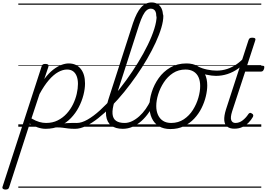

<svg xmlns="http://www.w3.org/2000/svg" viewBox="-150 -1039 2187 1574"><path d="M462 17Q431 17 408 14Q385 11 363 8Q341 5 315.5 5.5Q290 6 255 12L280 -10Q319 -19 346.5 -23.5Q374 -28 395.5 -29.5Q417 -31 436.5 -31Q456 -31 477 -31Q486 -31 489.5 -23.5Q493 -16 491 -7Q489 2 481.5 9.5Q474 17 462 17ZM-106 515Q-119 515 -126 508.5Q-133 502 -129 491L191 -494Q195 -506 201 -510.5Q207 -515 221 -515Q238 -515 244 -509.5Q250 -504 247 -492L213 -391Q250 -440 285.5 -467.5Q321 -495 353.5 -507Q386 -519 413 -519Q476 -519 511.5 -475Q547 -431 547 -355Q547 -311 534 -260Q521 -209 495.5 -160Q470 -111 431.5 -71Q393 -31 341.5 -7Q290 17 224 17Q193 17 158.5 5.5Q124 -6 94 -26L-75 496Q-78 506 -84.5 510.5Q-91 515 -106 515ZM108 -68Q144 -47 172.5 -39Q201 -31 228 -31Q281 -31 323 -52Q365 -73 396.5 -107.5Q428 -142 448.5 -184Q469 -226 479 -269.5Q489 -313 489 -351Q489 -387 479 -413.5Q469 -440 449.5 -454.5Q430 -469 399 -469Q365 -469 327 -448Q289 -427 250.5 -382.5Q212 -338 174 -268ZM0 490H609V500H0ZM0 -20H609V0H0ZM0 -505H609V-500H0ZM0 -1010H609V-1000H0Z M466 17Q453 17 449.5 9.5Q446 2 449 -7Q452 -16 460.5 -23.5Q469 -31 481 -31Q519 -31 567.5 -58.5Q616 -86 669.5 -134.5Q723 -183 777.5 -246Q832 -309 884 -380.5Q936 -452 981.5 -526Q1027 -600 1061.5 -671Q1096 -742 1115 -803Q1134 -864 1134 -909Q1134 -922 1142.5 -928.5Q1151 -935 1161.5 -935Q1172 -935 1180.5 -928.5Q1189 -922 1189 -909Q1189 -867 1172.5 -811Q1156 -755 1126 -690Q1096 -625 1056 -556Q1016 -487 968 -418Q920 -349 868 -285Q816 -221 762 -166.5Q708 -112 655.5 -70.5Q603 -29 555 -6Q507 17 466 17ZM612 490V500ZM612 -20V0ZM612 -505V-500ZM612 -1010V-1000Z M856 17Q798 17 762.5 -9.5Q727 -36 720 -90Q713 -144 739 -225L940 -849Q970 -938 1006.5 -978.5Q1043 -1019 1093 -1019Q1122 -1019 1143 -1005.5Q1164 -992 1175 -968Q1186 -944 1186 -910Q1186 -898 1177.5 -891.5Q1169 -885 1158.5 -885Q1148 -885 1139.5 -891.5Q1131 -898 1131 -910Q1131 -929 1126 -941.5Q1121 -954 1111 -961Q1101 -968 1086 -968Q1068 -968 1052 -954.5Q1036 -941 1021.5 -912.5Q1007 -884 991 -837L789 -209Q769 -144 772.5 -105Q776 -66 801.5 -48.5Q827 -31 871 -31Q881 -31 885.5 -23.5Q890 -16 888 -7Q886 2 877.5 9.5Q869 17 856 17ZM609 490H1003V500H609ZM609 -20H1003V0H609ZM609 -505H1003V-500H609ZM609 -1010H1003V-1000H609Z M857 17Q846 17 841.5 9.5Q837 2 838.5 -7Q840 -16 848.5 -23.5Q857 -31 872 -31Q902 -31 932.5 -45.5Q963 -60 991.5 -85.5Q1020 -111 1044 -145Q1068 -179 1085 -217Q1090 -228 1098.5 -228Q1107 -228 1114 -220.5Q1121 -213 1117 -203Q1098 -157 1070.5 -117Q1043 -77 1009.5 -47Q976 -17 937.5 0Q899 17 857 17ZM1003 490V500ZM1003 -20V0ZM1003 -505V-500ZM1003 -1010V-1000Z M1247 19Q1191 19 1152.5 -4.5Q1114 -28 1094.5 -70.5Q1075 -113 1075 -168Q1075 -223 1094 -284Q1113 -345 1151 -398.5Q1189 -452 1246 -485.5Q1303 -519 1379 -519Q1433 -519 1471 -496.5Q1509 -474 1529 -433.5Q1549 -393 1549 -339Q1549 -298 1537.5 -249.5Q1526 -201 1502.5 -153.5Q1479 -106 1442.5 -67Q1406 -28 1357.5 -4.5Q1309 19 1247 19ZM1253 -31Q1312 -31 1357 -61Q1402 -91 1431.5 -138Q1461 -185 1476 -237Q1491 -289 1491 -334Q1491 -376 1477.5 -406Q1464 -436 1437 -452.5Q1410 -469 1371 -469Q1313 -469 1268.5 -440Q1224 -411 1193.5 -364.5Q1163 -318 1147 -266.5Q1131 -215 1131 -170Q1131 -128 1145.5 -96.5Q1160 -65 1187 -48Q1214 -31 1253 -31ZM1003 490H1604V500H1003ZM1003 -20H1604V0H1003ZM1003 -505H1604V-500H1003ZM1003 -1010H1604V-1000H1003Z M1620 -417Q1588 -417 1543 -426.5Q1498 -436 1455 -459Q1447 -464 1446 -471Q1445 -478 1449 -485Q1453 -492 1459.5 -495.5Q1466 -499 1472 -495Q1507 -477 1548.5 -468.5Q1590 -460 1626 -460Q1671 -460 1713 -474Q1755 -488 1792 -514Q1829 -540 1857 -574Q1866 -584 1873 -580.5Q1880 -577 1882.5 -567.5Q1885 -558 1879 -550Q1844 -506 1802.5 -476.5Q1761 -447 1715 -432Q1669 -417 1620 -417ZM1605 490V500ZM1605 -20V0ZM1605 -505V-500ZM1605 -1010V-1000Z M1771 16Q1734 16 1712.5 -1Q1691 -18 1688.5 -53.5Q1686 -89 1703 -143L1887 -709Q1891 -721 1897.5 -725.5Q1904 -730 1918 -730Q1935 -730 1941 -724Q1947 -718 1942 -706L1875 -500H2003Q2014 -500 2016 -494Q2018 -488 2015 -476Q2011 -463 2005 -457.5Q1999 -452 1988 -452H1860L1753 -126Q1737 -75 1746 -53Q1755 -31 1780 -31Q1812 -31 1839.5 -52.5Q1867 -74 1885 -102Q1889 -109 1896.5 -112.5Q1904 -116 1914 -109Q1925 -103 1926 -95.5Q1927 -88 1923 -80Q1909 -55 1887 -33Q1865 -11 1836.5 2.5Q1808 16 1771 16ZM1604 490H1992V500H1604ZM1604 -20H1992V0H1604ZM1604 -505H1992V-500H1604ZM1604 -1010H1992V-1000H1604Z"/></svg>

Font: Playwrite MX Guides
Style: Regular
Weight: 400
Designer: Veronika Burian, José Scaglione
Foundry: TypeTogether
Version: Version 1.003